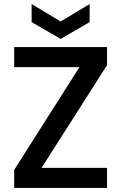

<svg xmlns="http://www.w3.org/2000/svg" viewBox="-20 -927 598 947"><path d="M185 -99H508V0H50V-89L372 -596H50V-695H508V-606ZM422 -818 279 -735 136 -818V-907L279 -821L422 -907Z"/></svg>

Font: Poppins Medium A&M
Style: Regular
Weight: 500
Designer: Ninad Kale (Devanagari), Jonny Pinhorn (Latin)
Foundry: Indian Type Foundry
Version: 4.004